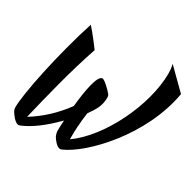

<svg xmlns="http://www.w3.org/2000/svg" viewBox="-177 -954 1271 1244"><g transform="rotate(30 459.0 -332.5)"><path d="M441 -28C441 -108 454 -199 454 -199C491 -252 516 -289 516 -352C516 -365 512 -372 509 -376C496 -393 444 -445 427 -445C390 -445 367 -318 355 -197C293 -111 213 -37 128 15C167 -147 221 -373 291 -578C292 -578 217 -677 187 -708C99 -434 31 -104 31 -2C31 11 35 22 38 27C46 41 79 89 105 89C107 89 113 88 120 85C188 57 265 0 347 -84C345 -51 344 -22 344 -4C344 9 351 29 354 34C362 48 391 89 417 89C419 89 425 88 431 85C577 22 858 -266 918 -611L773 -754C774 -748 781 -729 781 -685C781 -453 627 -128 441 2C441 -5 441 -15 441 -28Z"/></g></svg>

Font: Yesteryear
Style: Regular
Weight: 400
Designer: Astigmatic (AOETI)
Foundry: Astigmatic (AOETI)
Version: Version 1.000